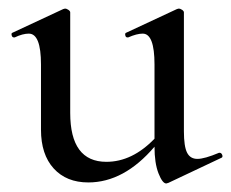

<svg xmlns="http://www.w3.org/2000/svg" viewBox="-20 -415 537 446"><path d="M75.2 -265.1Q75.2 -336.9 46.9 -336.9Q32.7 -336.9 14.2 -328.1H12.2Q8.3 -328.1 7.1 -333Q5.9 -337.9 8.8 -338.9L127 -394L130.9 -395Q134.8 -395 138.9 -392.1Q143.1 -389.2 143.1 -386.2V-152.8Q143.1 -39.1 227.1 -39.1Q287.1 -39.1 338.9 -92.8V-265.1Q338.9 -336.9 311.5 -336.9Q297.9 -336.9 277.8 -328.1H275.9Q272 -328.1 271 -333Q270 -337.9 272.9 -338.9L391.1 -394L395 -395Q398.9 -395 403.1 -392.1Q407.2 -389.2 407.2 -386.2V-109.9Q407.2 -74.7 414.6 -60.3Q421.9 -45.9 438.5 -45.9Q455.1 -45.9 488.8 -60.1H490.2Q494.1 -60.1 496.1 -55.4Q498 -50.8 495.1 -48.8L371.1 9.8Q369.1 10.7 366.2 11.2Q357.4 11.2 348.1 -12.5Q338.9 -36.1 338.9 -74.2Q268.1 8.8 185.1 8.8Q134.3 8.8 104.7 -23.7Q75.2 -56.2 75.2 -113.8Z"/></svg>

Font: Cormorant-Medium
Style: Regular
Weight: 500
Designer: Christian Thalmann (Catharsis Fonts)
Version: Version 3.000